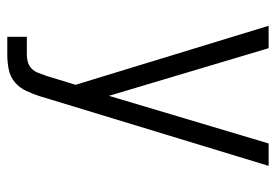

<svg xmlns="http://www.w3.org/2000/svg" viewBox="-138 -422 775 540"><g transform="rotate(90 250.0 -152.5)"><path d="M84 215V160H135Q145 160 155.5 157Q166 154 173.5 146.5Q181 139 185 129Q189 119 192 109L193 108L219 23L53 -520H116L250 -71L384 -520H447L257 104L251 124Q245 143 236 162Q227 181 211.5 194Q196 207 175.5 211Q155 215 135 215Z"/></g></svg>

Font: Iosevka SS18 Light
Style: Regular
Weight: 300
Monospace: yes
Designer: Belleve Invis
Foundry: Belleve Invis
Version: Version 25.1.1; ttfautohint (v1.8.4)